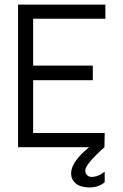

<svg xmlns="http://www.w3.org/2000/svg" viewBox="-20 -644 540 840"><path d="M59 -624H441V-562H125V-357H386V-293H125V-62H438L437 0Q353 75 353 102Q353 114 361 122Q369 130 380 130Q410 130 438 107V153Q412 176 372 176Q332 176 311.5 158.5Q291 141 291 115Q291 64 370 0H59Z"/></svg>

Font: InconsolataGo
Style: Regular
Weight: 400
Designer: Raph Levien, Kirill Tkachev
Foundry: Cyreal
Version: Version 1.013